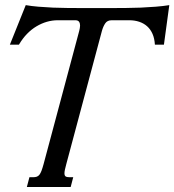

<svg xmlns="http://www.w3.org/2000/svg" viewBox="-20 -748 697 768"><path d="M210.4 -667Q189 -667 167.7 -660.9Q146.5 -654.8 126.2 -642.8Q106 -630.9 88.1 -612.5Q70.3 -594.2 55.7 -569.3H19.5L83 -727.5Q105 -723.6 133.5 -721.2Q162.1 -718.8 191.7 -717.5Q221.2 -716.3 249 -716.1Q276.9 -715.8 297.4 -715.8H436Q456.5 -715.8 484.6 -716.1Q512.7 -716.3 543 -717.5Q573.2 -718.8 603.3 -721.2Q633.3 -723.6 657.2 -727.5L635.7 -569.3H599.6Q598.1 -594.2 590.1 -612.5Q582 -630.9 568.6 -642.8Q555.2 -654.8 536.9 -660.9Q518.6 -667 497.6 -667H426.8Q409.2 -667 400.9 -654.5Q392.6 -642.1 387.7 -624.5L245.1 -91.3Q241.7 -78.6 239.7 -69.6Q237.8 -60.5 237.8 -54.7Q237.8 -45.4 242.7 -42.2Q247.6 -39.1 258.3 -39.1H272.9L262.7 0H87.4L97.7 -39.1H112.3Q121.1 -39.1 127.2 -41.3Q133.3 -43.5 137.7 -49.1Q142.1 -54.7 146 -64.9Q149.9 -75.2 154.3 -91.3L296.9 -624.5Q298.3 -630.4 299.3 -635.7Q300.3 -641.1 300.3 -646Q300.3 -655.3 296.1 -661.1Q292 -667 281.2 -667Z"/></svg>

Font: Arian Grqi
Style: Italic
Weight: 400
Italic angle: -15°
Designer: Ruben Hakobyan (Tarumian)
Foundry: Ruben Hakobyan (Tarumian)
Version: Version 1.002